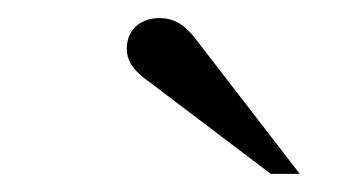

<svg xmlns="http://www.w3.org/2000/svg" viewBox="-20 -684 373 212"><path d="M311 -492 196 -641C183 -658 171 -664 156 -664C136 -664 120 -652 120 -630C120 -618 126 -608 139 -598L279 -492Z"/></svg>

Font: XITS
Style: Italic
Weight: 400
Italic angle: -16.33°
Designer: MicroPress Inc., with final additions and corrections provided by Coen Hoffman, Elsevier (retired)
Version: Version 1.107